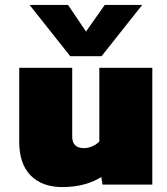

<svg xmlns="http://www.w3.org/2000/svg" viewBox="-20 -749 678 779"><path d="M265 -521 100 -729H256L329 -621L405 -729H557L392 -521ZM233 10Q151 10 104.5 -37Q58 -84 58 -174V-474H273V-195Q273 -148 321 -148Q338 -148 355.5 -156Q373 -164 383 -175V-474H598V0H396L391 -31Q364 -13 323.5 -1.5Q283 10 233 10Z"/></svg>

Font: Kanit ExtraBold
Style: Regular
Weight: 800
Designer: Katatrad Team
Foundry: CadsonDemak
Version: Version 2.000; ttfautohint (v1.8.3)